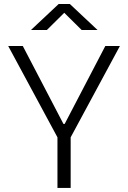

<svg xmlns="http://www.w3.org/2000/svg" viewBox="-20 -918 626 938"><path d="M260.7 0V-247.1L20 -693.4H91.3L290 -312.5H295.9L494.6 -693.4H565.9L325.2 -247.1V0ZM131.3 -771.5 266.6 -898.4H321.3L456.5 -771.5H378.9L293.9 -855.5L209 -771.5Z"/></svg>

Font: CaskaydiaMono NF Light
Style: Regular
Weight: 300
Designer: Aaron Bell
Foundry: Saja Typeworks
Version: Version 2111.001; ttfautohint (v1.8.4);Nerd Fonts 3.1.1